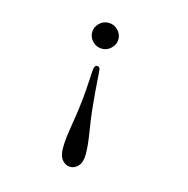

<svg xmlns="http://www.w3.org/2000/svg" viewBox="-100 -584 840 860"><g transform="rotate(15 320.0 -154.0)"><path d="M247 107Q247 78 250.5 50.5Q254 23 260.5 -15.5Q267 -54 271 -86Q277 -133 280 -175.5Q283 -218 284 -241Q285 -264 286 -268Q288 -288 300 -288Q312 -288 314 -275Q315 -269 317 -237Q319 -205 322.5 -162.5Q326 -120 330 -86Q333 -55 343 6Q353 67 353 107Q353 144 337 162Q321 180 300 180Q279 180 263 162Q247 144 247 107ZM343 -470Q361 -452 361 -428Q361 -404 343 -386Q325 -368 300 -368Q275 -368 257 -386Q239 -404 239 -428Q239 -452 257 -470Q275 -488 300 -488Q325 -488 343 -470Z"/></g></svg>

Font: Linux Libertine Mono O
Style: Mono
Weight: 400
Designer: Philipp H. Poll
Foundry: Philipp H. Poll
Version: Version 5.1.7